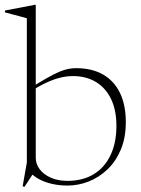

<svg xmlns="http://www.w3.org/2000/svg" viewBox="-33 -740 568 776"><path d="M85 -48 108.5 -50 66 15 58.5 13 75.5 -83.5V-666Q69 -668 55.5 -671.8Q42 -675.5 24.2 -680Q6.5 -684.5 -13 -690V-697.5L107.5 -720.5H111.5V-665V-102.5Q111.5 -77.5 127.2 -56.2Q143 -35 172 -22Q201 -9 239.5 -9Q302 -9 346.2 -36.2Q390.5 -63.5 414 -113.5Q437.5 -163.5 437.5 -231Q437.5 -295 415.8 -340Q394 -385 354.5 -408.8Q315 -432.5 262 -432.5Q236 -432.5 209.8 -426Q183.5 -419.5 152.8 -405.2Q122 -391 84 -366L82 -379.5Q125 -406.5 154.8 -423.5Q184.5 -440.5 205 -449.2Q225.5 -458 241.8 -461.2Q258 -464.5 274 -464.5Q338.5 -464.5 383.5 -438.8Q428.5 -413 452 -364.2Q475.5 -315.5 475.5 -246Q475.5 -183.5 455.5 -135.8Q435.5 -88 401.5 -55.5Q367.5 -23 325.5 -6.5Q283.5 10 239.5 10Q207 10 177.2 3.2Q147.5 -3.5 123.8 -16.5Q100 -29.5 85 -48Z"/></svg>

Font: Newsreader 36pt ExtraLight
Style: Regular
Weight: 250
Designer: Hugues Gentile
Foundry: Production Type
Version: Version 1.003